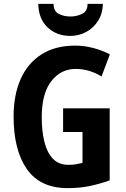

<svg xmlns="http://www.w3.org/2000/svg" viewBox="-20 -959 651 989"><path d="M305 -401H545V-30Q492 -11 441 -0.5Q390 10 328 10Q187 10 118.5 -88Q50 -186 50 -359Q50 -470 86.5 -552Q123 -634 194 -679Q265 -724 367 -724Q415 -724 461.5 -711.5Q508 -699 546 -679L503 -565Q475 -583 440.5 -593.5Q406 -604 370 -604Q293 -604 244 -540.5Q195 -477 195 -355Q195 -284 208.5 -229Q222 -174 252 -142Q282 -110 332 -110Q357 -110 372 -113Q387 -116 405 -120V-279H305ZM510 -939Q509 -890 486 -853Q463 -816 425 -795Q387 -774 342 -774Q272 -774 225.5 -817.5Q179 -861 177 -939H256Q256 -901 282.5 -887.5Q309 -874 343 -874Q375 -874 403 -887.5Q431 -901 431 -939Z"/></svg>

Font: Noto Sans Gujarati Condensed
Style: Bold
Weight: 700
Width: 3
Designer: Jelle Bosma - Monotype Design Team, Universal Thirst
Foundry: Monotype Imaging Inc.
Version: Version 2.106; ttfautohint (v1.8.4.7-5d5b)